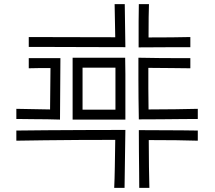

<svg xmlns="http://www.w3.org/2000/svg" viewBox="-20 -839 1040 928"><path d="M583 -819 586 -611Q492 -611 403.5 -611.5Q315 -612 241.5 -612Q168 -612 119 -612V-660Q191 -660 300.5 -659.5Q410 -659 537 -659L534 -819ZM900 -611Q875 -611 832.5 -611Q790 -611 742 -610.5Q694 -610 650 -610Q650 -676 650 -734.5Q650 -793 651 -819H700Q699 -795 698.5 -756Q698 -717 698 -658Q757 -658 809.5 -658.5Q862 -659 900 -660ZM331 -560H585Q586 -517 586 -481.5Q586 -446 586 -411V-261H331ZM936 -264Q906 -264 858 -263.5Q810 -263 756 -262.5Q702 -262 651 -262Q650 -320 649.5 -366Q649 -412 649 -458Q649 -504 649 -560Q700 -559 748.5 -558.5Q797 -558 837 -558Q877 -558 900 -558V-509Q864 -510 811.5 -510Q759 -510 697 -511Q697 -463 697 -412Q697 -361 698 -310Q766 -310 827 -311Q888 -312 936 -313ZM224 -510Q198 -510 170.5 -510Q143 -510 119 -509V-558H272L270 -261Q206 -263 147 -263Q88 -263 59 -264V-313L222 -310ZM379 -512V-309H538V-512ZM532 69Q534 27 535 -33Q536 -93 537 -163Q449 -163 361 -162.5Q273 -162 195 -161Q117 -160 59 -159V-208Q118 -209 205 -209.5Q292 -210 391 -210.5Q490 -211 586 -211L582 69ZM653 69Q653 40 652.5 -6.5Q652 -53 651.5 -106.5Q651 -160 651 -210Q704 -210 758.5 -209.5Q813 -209 860 -209Q907 -209 936 -208V-159Q845 -162 699 -162Q699 -92 700 -32.5Q701 27 702 69Z"/></svg>

Font: Train One
Style: Regular
Weight: 400
Designer: Fontworks Inc.
Foundry: Fontworks Inc.
Version: Version 1.100